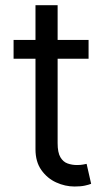

<svg xmlns="http://www.w3.org/2000/svg" viewBox="-20 -696 403 724"><path d="M314 -545.4V-474.6H31.2V-545.4ZM113.8 -676.3H197.3V-156.2Q197.3 -120.6 207.8 -103Q218.3 -85.4 234.9 -79.6Q251.5 -73.7 270 -73.7Q283.7 -73.7 292.5 -75.4Q301.3 -77.1 306.6 -78.1L323.7 -2.9Q315.4 0.5 300 3.9Q284.7 7.3 261.2 7.3Q225.6 7.3 191.9 -8.1Q158.2 -23.4 136 -54.7Q113.8 -85.9 113.8 -133.3Z"/></svg>

Font: Sahel VF Regular
Style: Regular
Weight: 400
Foundry: Saber Rastikerdar (saber.rastikerdar@gmail.com)
Version: Version 3.4.0